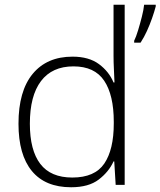

<svg xmlns="http://www.w3.org/2000/svg" viewBox="-20 -780 677 810"><path d="M280 10Q171 10 114.5 -58.5Q58 -127 58 -258Q58 -396 118 -468.5Q178 -541 286 -541Q355 -541 397.5 -509.5Q440 -478 459 -432H463Q462 -459 460.5 -488.5Q459 -518 459 -544V-760H506V0H468L462 -99H459Q439 -55 396.5 -22.5Q354 10 280 10ZM285 -31Q380 -31 420 -90Q460 -149 460 -259V-266Q460 -379 419.5 -439.5Q379 -500 290 -500Q200 -500 153 -438Q106 -376 106 -258Q106 -146 150 -88.5Q194 -31 285 -31ZM637 -753Q631 -730 621.5 -703Q612 -676 600 -649.5Q588 -623 573 -600H546V-608Q554 -624 562.5 -652Q571 -680 578.5 -709.5Q586 -739 588 -760H637Z"/></svg>

Font: Noto Sans Syriac Eastern ExtraLight
Style: Regular
Weight: 250
Designer: Patrick Giasson and the Monotype Design Team
Foundry: Monotype Imaging Inc.
Version: Version 3.001